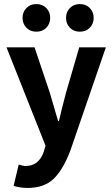

<svg xmlns="http://www.w3.org/2000/svg" viewBox="-20 -728 553 945"><path d="M208 -591.5Q189 -572 159 -572Q129 -572 110 -591.5Q91 -611 91 -640Q91 -669 110 -688.5Q129 -708 159 -708Q189 -708 208 -688.5Q227 -669 227 -640Q227 -611 208 -591.5ZM422 -591.5Q403 -572 373 -572Q343 -572 324 -591.5Q305 -611 305 -640Q305 -669 324 -688.5Q343 -708 373 -708Q403 -708 422 -688.5Q441 -669 441 -640Q441 -611 422 -591.5ZM116 197Q80 197 47 187L72 82Q93 89 106 89Q172 89 196 17L204 -11L12 -495H150L225 -272Q226 -269 266 -132H270Q283 -189 305 -272L370 -495H501L327 11Q291 107 244 152Q197 197 116 197Z"/></svg>

Font: Assistant
Style: Bold
Weight: 700
Designer: Hebrew By Ben Nathan, Latin by Paul Hunt
Version: Version 2.001;PS 002.001;hotconv 1.0.88;makeotf.lib2.5.64775